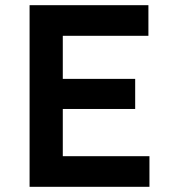

<svg xmlns="http://www.w3.org/2000/svg" viewBox="-20 -720 665 740"><path d="M94 0V-700H552V-582H222V-416H501V-300H222V-118H556V0Z"/></svg>

Font: Mach Medium
Style: Regular
Weight: 500
Version: Version 1.002